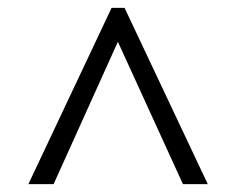

<svg xmlns="http://www.w3.org/2000/svg" viewBox="-20 -734 599 487"><path d="M52 -267 263 -714H296L507 -267H444L279 -628L116 -267Z"/></svg>

Font: Noto Serif Khojki
Style: Regular
Weight: 400
Designer: Juan Bruce
Version: Version 2.002